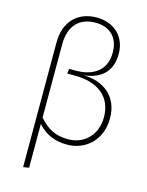

<svg xmlns="http://www.w3.org/2000/svg" viewBox="-145 -886 914 1190"><g transform="rotate(15 312.0 -291.0)"><path d="M337 -431C447 -442 515 -502 514 -616C513 -731 431 -798 325 -798C206 -798 123 -721 123 -584V216L160 210V-71C211 -14 271 11 349 11C463 11 564 -70 565 -214C566 -356 465 -430 337 -431ZM348 -23C268 -23 216 -48 160 -112V-582C160 -708 229 -765 325 -765C411 -765 475 -717 476 -615C477 -474 360 -446 287 -446H241L237 -415H285C432 -415 526 -345 527 -214C528 -97 449 -23 348 -23Z"/></g></svg>

Font: Glow Sans SC Normal ExtraLight
Style: Regular
Weight: 200
Designer: Ryoko NISHIZUKA (kana, bopomofo & ideographs); Paul D. Hunt (Latin, Greek & Cyrillic); Sandoll Communications, Soo-young
Version: Version 0.93